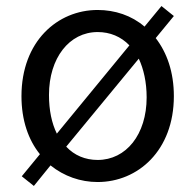

<svg xmlns="http://www.w3.org/2000/svg" viewBox="-20 -589 646 635"><path d="M439 -395C455 -361 465 -317 465 -267C465 -144 397 -60 303 -60C262 -60 226 -75 199 -104ZM168 -147C151 -182 142 -224 142 -275C142 -397 209 -483 303 -483C344 -483 380 -468 408 -439ZM555 -536 514 -569 458 -501C415 -538 360 -556 303 -556C170 -556 51 -452 51 -271C51 -191 74 -126 112 -79L52 -6L92 26L147 -42C192 -6 246 13 303 13C436 13 555 -91 555 -271C555 -351 532 -415 495 -463Z"/></svg>

Font: Kinto Sans
Style: Regular
Weight: 400
Designer: Authors: Ryoko NISHIZUKA  (kana & ideographs); Paul D. Hunt (Latin, Greek & Cyrillic); Wenlong ZHANG  (bopomofo); Sandol
Foundry: Adobe Systems Incorporated, ookami Inc.
Version: Version 0.001